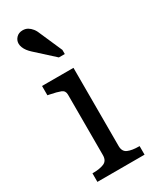

<svg xmlns="http://www.w3.org/2000/svg" viewBox="-209 -874 754 931"><g transform="rotate(-30 167.5 -409.0)"><path d="M218 -537V-99Q218 -68 241 -58Q264 -48 303 -48H306V0H42V-48H45Q84 -48 107 -58Q130 -68 130 -99V-438Q130 -460 111 -467.5Q92 -475 52 -483L42 -485V-537ZM162 -760 215 -639V-616H182L82 -707Q71 -717 63 -727.5Q55 -738 50.5 -749.5Q46 -761 46 -771Q46 -790 59.5 -804Q73 -818 95 -818Q111 -818 123 -811Q135 -804 145 -791.5Q155 -779 162 -760Z"/></g></svg>

Font: Roboto Serif
Style: Regular
Weight: 400
Designer: Greg Gazdowicz
Foundry: Commercial Type
Version: Version 1.008